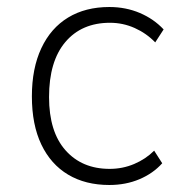

<svg xmlns="http://www.w3.org/2000/svg" viewBox="-20 -520 519 548"><path d="M292 8Q224 8 174.5 -21.5Q125 -51 98 -107.5Q71 -164 71 -245Q71 -325 98 -382.5Q125 -440 174.5 -470Q224 -500 292 -500Q339 -500 379 -483Q419 -466 447 -436L423 -399Q398 -425 364.5 -440Q331 -455 294 -455Q213 -455 166.5 -400Q120 -345 120 -243Q120 -144 167 -91Q214 -38 293 -38Q330 -38 363 -52Q396 -66 420 -90L443 -54Q417 -25 378 -8.5Q339 8 292 8Z"/></svg>

Font: Nunito Sans 7pt SemiCondensed ExtraLight
Style: Regular
Weight: 250
Width: 4
Designer: Vernon Adams
Foundry: Vernon Adams
Version: Version 3.101;gftools[0.9.27]